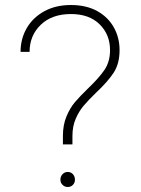

<svg xmlns="http://www.w3.org/2000/svg" viewBox="-20 -732 562 766"><path d="M231 -190Q231 -233 245 -267Q259 -301 279 -324.5Q299 -348 332 -380Q375 -421 397 -453.5Q419 -486 419 -532Q419 -594 377.5 -635Q336 -676 263 -676Q187 -676 142.5 -633Q98 -590 98 -525H62Q62 -577 86.5 -619.5Q111 -662 156.5 -687Q202 -712 263 -712Q324 -712 367.5 -688Q411 -664 434 -623Q457 -582 457 -532Q457 -478 433.5 -442Q410 -406 363 -362Q332 -332 313.5 -310Q295 -288 282 -258Q269 -228 269 -190V-156H231ZM221 -15Q221 -28 229.5 -37Q238 -46 250 -46Q263 -46 271 -37Q279 -28 279 -15Q279 -3 271 5.5Q263 14 250 14Q238 14 229.5 5.5Q221 -3 221 -15Z"/></svg>

Font: Overpass Thin
Style: Regular
Weight: 100
Designer: Delve Withrington, Thomas Jockin
Foundry: Delve Fonts
Version: Version 3.000;DELV;Overpass